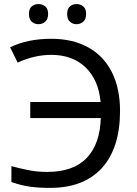

<svg xmlns="http://www.w3.org/2000/svg" viewBox="-20 -915 673 945"><path d="M231.9 -645Q150.4 -645 66.9 -606.9L29.8 -682.1Q114.7 -724.1 232.9 -724.1Q338.9 -724.1 415.3 -681.2Q491.7 -638.2 531.2 -558.6Q570.8 -479 570.8 -369.1Q570.8 -186.5 481.7 -88.4Q392.6 9.8 226.1 9.8Q170.9 9.8 128.2 3.9Q85.4 -2 36.1 -19V-97.2Q78.1 -85.9 120.8 -77.4Q163.6 -68.8 211.9 -68.8Q340.8 -68.8 406.5 -137.2Q472.2 -205.6 476.1 -334H128.9V-413.1H475.1Q465.3 -521.5 401.1 -583.3Q336.9 -645 231.9 -645ZM356.4 -895Q375.5 -895 389.6 -883.5Q403.8 -872.1 403.8 -846.2Q403.8 -820.3 389.6 -808.1Q375.5 -795.9 356.4 -795.9Q337.9 -795.9 324.2 -808.1Q310.5 -820.3 310.5 -846.2Q310.5 -872.1 324.2 -883.5Q337.9 -895 356.4 -895ZM169.4 -895Q188.5 -895 202.6 -883.5Q216.8 -872.1 216.8 -846.2Q216.8 -820.3 202.6 -808.1Q188.5 -795.9 169.4 -795.9Q149.9 -795.9 136.2 -808.1Q122.6 -820.3 122.6 -846.2Q122.6 -872.1 136.2 -883.5Q149.9 -895 169.4 -895Z"/></svg>

Font: NotoSans
Style: Regular
Weight: 400
Designer: Monotype Design team
Foundry: Monotype Imaging Inc.
Version: Version 1.04; ttfautohint (v1.4.1)